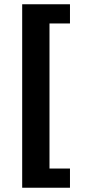

<svg xmlns="http://www.w3.org/2000/svg" viewBox="-20 -728 400 900"><path d="M84 152V-708H308V-618H212V62H308V152Z"/></svg>

Font: Source Sans 3 ExtraLight Black
Style: Regular
Weight: 900
Version: Version 3.052;hotconv 1.1.0;makeotfexe 2.6.0